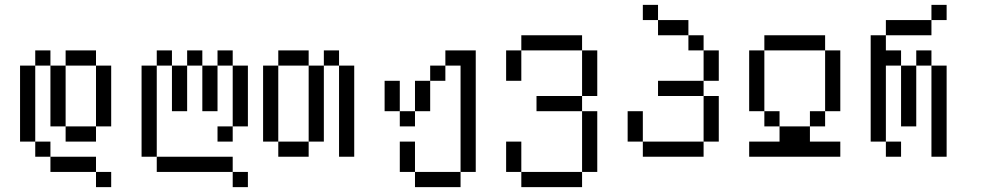

<svg xmlns="http://www.w3.org/2000/svg" viewBox="-20 -645 4040 790"><path d="M437.5 125V62.5H375V125ZM375 62.5V0H187.5V62.5ZM187.5 0V-62.5H125V0ZM125 -62.5V-375H62.5V-62.5ZM250 -125V-62.5H375V-125ZM250 -125Q250 -125 250 -375H187.5Q187.5 -375 187.5 -125ZM375 -125H437.5Q437.5 -125 437.5 -375H375Q375 -375 375 -125ZM125 -375H187.5V-437.5H125ZM250 -375H375V-437.5H250Z M1000 125V62.5H937.5V125ZM937.5 62.5V0H625V62.5ZM625 0Q625 0 625 -375H562.5Q562.5 -375 562.5 0ZM937.5 -125H875V-62.5H937.5ZM937.5 -125H1000Q1000 -125 1000 -375H937.5Q937.5 -375 937.5 -125ZM687.5 -375V-187.5H750V-375ZM812.5 -375V-187.5H875V-375ZM625 -375H687.5V-437.5H625ZM750 -375H812.5V-437.5H750ZM875 -375H937.5V-437.5H875Z M1125 -62.5V0H1250V-62.5ZM1125 -62.5V-375H1062.5V-62.5ZM1250 -62.5H1312.5V-375H1250ZM1375 -375Q1375 -375 1375 0H1437.5Q1437.5 0 1437.5 -375ZM1125 -375H1250V-437.5H1125ZM1312.5 -375H1375V-437.5H1312.5Z M1687.5 62.5V125H1875V62.5ZM1687.5 62.5Q1687.5 62.5 1687.5 -62.5H1625Q1625 -62.5 1625 62.5ZM1875 62.5H1937.5Q1937.5 62.5 1937.5 -437.5H1812.5V-375H1750V-312.5H1687.5Q1687.5 -312.5 1687.5 -187.5H1625V-125H1687.5V-187.5H1750Q1750 -187.5 1750 -312.5H1812.5V-375H1875ZM1625 -187.5Q1625 -187.5 1625 -312.5H1562.5Q1562.5 -312.5 1562.5 -187.5Z M2125 62.5V125H2375V62.5ZM2125 62.5Q2125 62.5 2125 -62.5H2062.5Q2062.5 -62.5 2062.5 62.5ZM2375 62.5H2437.5Q2437.5 62.5 2437.5 -187.5H2375Q2375 -187.5 2375 62.5ZM2375 -187.5V-250H2187.5V-187.5ZM2375 -250H2437.5V-437.5H2375ZM2062.5 -437.5Q2062.5 -437.5 2062.5 -312.5H2125Q2125 -312.5 2125 -437.5ZM2125 -437.5H2375V-500H2125Z M2625 -62.5V0H2875V-62.5ZM2625 -62.5Q2625 -62.5 2625 -187.5H2562.5Q2562.5 -187.5 2562.5 -62.5ZM2875 -62.5H2937.5V-250H2875ZM2875 -250V-312.5H2687.5V-250ZM2875 -312.5H2937.5Q2937.5 -312.5 2937.5 -437.5H2875Q2875 -437.5 2875 -312.5ZM2875 -437.5V-500H2812.5V-437.5ZM2812.5 -500V-562.5H2687.5V-500ZM2687.5 -562.5V-625H2625V-562.5Z M3437.5 0V-62.5H3312.5V-125H3187.5V-62.5H3062.5V0ZM3187.5 -125V-187.5H3125V-125ZM3312.5 -125H3375V-187.5H3312.5ZM3125 -187.5Q3125 -187.5 3125 -437.5H3062.5Q3062.5 -437.5 3062.5 -187.5ZM3375 -187.5H3437.5Q3437.5 -187.5 3437.5 -437.5H3375Q3375 -437.5 3375 -187.5ZM3125 -437.5H3375V-500H3125Z M3687.5 0V-62.5H3625V0ZM3875 -562.5V-625H3812.5V-562.5H3625V-500H3562.5V-62.5H3625V-375H3687.5Q3687.5 -375 3687.5 -125H3750Q3750 -125 3750 -375H3687.5V-437.5H3625V-500H3812.5V-562.5ZM3812.5 -375Q3812.5 -375 3812.5 0H3875Q3875 0 3875 -375ZM3750 -375H3812.5V-437.5H3750Z"/></svg>

Font: UnifontExMono
Style: Regular
Weight: 500
Version: Version 15.0.06